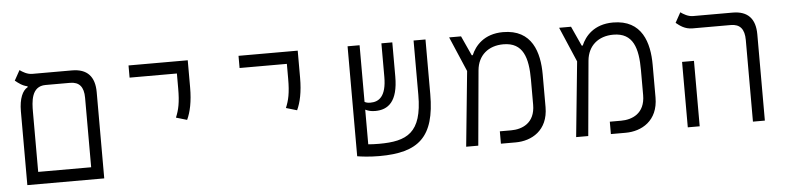

<svg xmlns="http://www.w3.org/2000/svg" viewBox="-41 -811 4184 1019"><g transform="rotate(-5 2051.0 -301.5)"><path d="M70.3 0H480V-459.5C480 -542.5 440.4 -585.9 359.4 -585.9H147.5C121.1 -585.9 96.7 -601.1 82 -611.8L52.2 -558.1C68.8 -544.9 89.8 -527.8 117.2 -522.5V-517.6C89.8 -503.4 70.3 -460.9 70.3 -393.1ZM212.9 -521H343.3C392.1 -521 416 -493.7 416 -435.1V-64.9H133.8V-383.8C133.8 -437 135.7 -521 212.9 -521Z M945.3 -271C963.9 -310.5 976.1 -366.2 976.1 -441.4V-585.9H660.6V-521H912.6V-441.4C912.6 -366.2 903.8 -327.6 887.2 -288.1Z M1531.2 -271C1549.8 -310.5 1562 -366.2 1562 -441.4V-585.9H1246.6V-521H1498.5V-441.4C1498.5 -366.2 1489.7 -327.6 1473.1 -288.1Z M1945.3 9.3C2154.3 9.3 2242.7 -65.4 2242.7 -294.9V-585.9H2179.2V-295.9C2179.2 -93.8 2098.1 -55.7 1949.2 -55.7C1927.2 -55.7 1907.7 -56.6 1891.6 -58.1V-242.7C1907.2 -235.4 1920.9 -231 1944.3 -231C2013.2 -231 2065.9 -270.5 2065.9 -404.3V-585.9H2007.8V-407.2C2007.8 -301.3 1966.3 -277.3 1923.3 -277.3C1909.7 -277.3 1900.9 -278.8 1891.6 -284.2V-585.9H1827.6V0H1828.1C1847.7 3.4 1892.1 9.3 1945.3 9.3Z M2408.2 0H2472.7L2508.8 -398.4C2516.1 -478 2572.3 -524.4 2651.9 -524.4C2757.8 -524.4 2781.7 -440.9 2781.7 -324.2V-191.4C2781.7 -92.3 2711.4 -65.9 2653.3 -65.9H2593.3V0H2672.4C2756.3 0 2846.2 -47.9 2846.2 -172.9V-346.7C2846.2 -463.9 2811 -588.9 2655.8 -588.9C2553.7 -588.9 2505.4 -528.8 2485.4 -481H2480L2432.1 -585.9H2368.7L2448.2 -399.9Z M2994.1 0H3058.6L3094.7 -398.4C3102.1 -478 3158.2 -524.4 3237.8 -524.4C3343.8 -524.4 3367.7 -440.9 3367.7 -324.2V-191.4C3367.7 -92.3 3297.4 -65.9 3239.3 -65.9H3179.2V0H3258.3C3342.3 0 3432.1 -47.9 3432.1 -172.9V-346.7C3432.1 -463.9 3397 -588.9 3241.7 -588.9C3139.6 -588.9 3091.3 -528.8 3071.3 -481H3065.9L3018.1 -585.9H2954.6L3034.2 -399.9Z M3936 0H3999.5V-459.5C3999.5 -542.5 3960 -585.9 3878.9 -585.9H3668C3641.6 -585.9 3617.2 -601.1 3602.5 -611.8L3572.8 -558.1C3593.3 -541.5 3618.7 -521 3660.2 -521H3863.3C3912.1 -521 3936 -493.7 3936 -435.1ZM3588.9 0H3652.3V-348.6H3588.9Z"/></g></svg>

Font: Cascadia Mono Light
Style: Regular
Weight: 300
Monospace: yes
Designer: Aaron Bell
Foundry: Saja Typeworks
Version: Version 2404.023